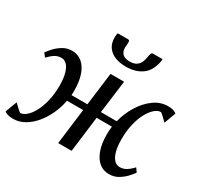

<svg xmlns="http://www.w3.org/2000/svg" viewBox="-176 -1011 1282 1231"><g transform="rotate(30 465.0 -395.0)"><path d="M54 10Q31 10 15.8 5.5Q0.5 1 -10 -7L22.5 -93.5Q25 -91 32 -84Q39 -77 47.8 -68.8Q56.5 -60.5 64 -54Q71.5 -47.5 75.5 -45.5Q97 -45.5 120 -65.2Q143 -85 163 -121.8Q183 -158.5 195.2 -209.5Q207.5 -260.5 207.5 -322Q207.5 -378 197 -413.8Q186.5 -449.5 169.2 -466.8Q152 -484 130.5 -484Q103 -484 81.8 -470.8Q60.5 -457.5 36.5 -432L16 -459Q25.5 -473 46.2 -496.2Q67 -519.5 97.5 -538.5Q128 -557.5 167 -557.5Q208.5 -557.5 239.5 -532.5Q270.5 -507.5 287.8 -459.2Q305 -411 305 -342Q305 -334 304.8 -325.2Q304.5 -316.5 303.5 -309H421.5L452.5 -552H553L521.5 -309H638.5Q655.5 -375.5 690.5 -432Q725.5 -488.5 773.2 -523Q821 -557.5 877 -557.5Q899 -557.5 914.2 -553Q929.5 -548.5 940 -539.5L908.5 -454Q905.5 -456.5 898.5 -463.5Q891.5 -470.5 882.8 -478.8Q874 -487 866.5 -493.5Q859 -500 855.5 -502Q833.5 -502 810.2 -482.2Q787 -462.5 767 -425.8Q747 -389 734.8 -338Q722.5 -287 722.5 -225.5Q722.5 -170 733 -134Q743.5 -98 761 -80.8Q778.5 -63.5 800 -63.5Q827.5 -63.5 849.2 -76.8Q871 -90 894.5 -115.5L914.5 -87.5Q905.5 -74 884.5 -50.8Q863.5 -27.5 833 -8.8Q802.5 10 764 10Q722 10 691 -15.2Q660 -40.5 642.8 -88.5Q625.5 -136.5 625.5 -205Q625.5 -219 626.5 -234Q627.5 -249 629.5 -263.5H516L483 0H383.5L416.5 -263.5H297Q286.5 -209.5 263.8 -160.2Q241 -111 208.8 -72.8Q176.5 -34.5 137.2 -12.2Q98 10 54 10ZM440.5 -800.5Q447.5 -800.5 449.2 -794.8Q451 -789 451 -780.5Q451 -772.5 449.8 -762.5Q448.5 -752.5 448.5 -744Q448.5 -715.5 465 -698.8Q481.5 -682 518.5 -682Q549.5 -682 567.2 -693.8Q585 -705.5 593.5 -725.5Q602 -745.5 605 -769Q606.5 -780.5 610.2 -790.5Q614 -800.5 623 -800.5H694Q694 -797 694 -793.5Q694 -790 693 -785Q680 -710 632.5 -675.5Q585 -641 513 -641Q469 -641 434 -654.5Q399 -668 378.5 -696.2Q358 -724.5 358 -768Q358 -776 359 -784.2Q360 -792.5 362 -800.5Z"/></g></svg>

Font: Merriweather 24pt
Style: Italic
Weight: 400
Italic angle: -7.8°
Designer: Eben Sorkin
Foundry: Eben Sorkin
Version: Version 2.101